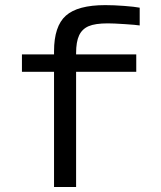

<svg xmlns="http://www.w3.org/2000/svg" viewBox="-20 -745 640 765"><path d="M283.2 -459V0H195.3V-459H67.4V-528.3H195.3V-540.5Q195.3 -640.6 242.4 -682.6Q289.6 -724.6 399.4 -724.6Q434.6 -724.6 475.3 -721.4Q516.1 -718.3 536.6 -714.4V-643.6Q522 -646 477.3 -648.9Q432.6 -651.9 409.7 -651.9Q358.9 -651.9 333 -640.6Q307.1 -629.4 295.2 -604Q283.2 -578.6 283.2 -533.2V-528.3H522.9V-459Z"/></svg>

Font: Liberation Mono
Style: Regular
Weight: 400
Monospace: yes
Designer: Steve Matteson
Foundry: Ascender Corporation
Version: Version 2.1.5